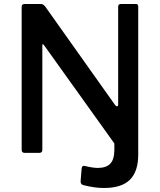

<svg xmlns="http://www.w3.org/2000/svg" viewBox="-20 -762 797 957"><path d="M669 -729V8Q669 93 627.5 134Q586 175 498 175Q451 175 397 161Q388 159 384.5 153.5Q381 148 382 138L387 77Q389 62 402 65Q442 75 468 75Q508 75 528.5 55Q549 35 550 -12V-47L200 -536Q191 -548 191 -535V-14Q191 0 175 0H104Q88 0 88 -14V-727Q88 -735 91.5 -738.5Q95 -742 103 -742H182Q190 -742 194.5 -739.5Q199 -737 205 -730L554 -238Q559 -232 563 -232Q569 -232 569 -242V-728Q569 -742 582 -742H658Q669 -742 669 -729Z"/></svg>

Font: Libre Franklin Medium
Style: Regular
Weight: 500
Designer: Pablo Impallari, Rodrigo Fuenzalida
Foundry: Impallari Type
Version: Version 1.002; ttfautohint (v1.5)